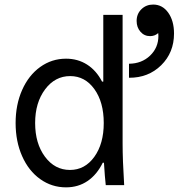

<svg xmlns="http://www.w3.org/2000/svg" viewBox="-20 -805 777 835"><path d="M439.9 0Q436 -33.7 432.1 -97.2H426.8Q401.4 -45.4 360.8 -17.8Q320.3 9.8 267.1 9.8Q205.1 9.8 154.8 -26.1Q104.5 -62 76.2 -126Q47.9 -189.9 47.9 -270Q47.9 -349.6 76.2 -413.6Q104.5 -477.5 154.8 -513.7Q205.1 -549.8 267.1 -549.8Q318.4 -549.8 358.6 -524.2Q398.9 -498.5 423.8 -450.2H429.2V-740.2H513.2V-180.2Q513.2 -110.4 520 0ZM541 -527.8Q596.2 -528.3 632.6 -563Q668.9 -597.7 668.9 -648.9Q668.9 -650.9 668.5 -655Q668 -659.2 668 -661.1Q653.3 -647.9 632.8 -647.9Q607.4 -647.9 590.8 -667Q574.2 -686 574.2 -713.9Q574.2 -744.6 595 -764.9Q615.7 -785.2 646 -785.2Q686.5 -785.2 711.7 -749.8Q736.8 -714.4 736.8 -659.2Q736.8 -576.2 680.9 -521.2Q625 -466.3 541 -466.8ZM284.2 -65.9Q349.1 -65.9 390.1 -122.8Q431.2 -179.7 431.2 -270Q431.2 -360.8 390.4 -417.5Q349.6 -474.1 285.2 -474.1Q219.2 -474.1 176 -416.3Q132.8 -358.4 132.8 -270Q132.8 -181.2 175.5 -123.5Q218.3 -65.9 284.2 -65.9Z"/></svg>

Font: CommitMono
Style: Regular
Weight: 400
Monospace: yes
Designer: Eigil Nikolajsen
Foundry: Eigil Nikolajsen
Version: Version 1.143